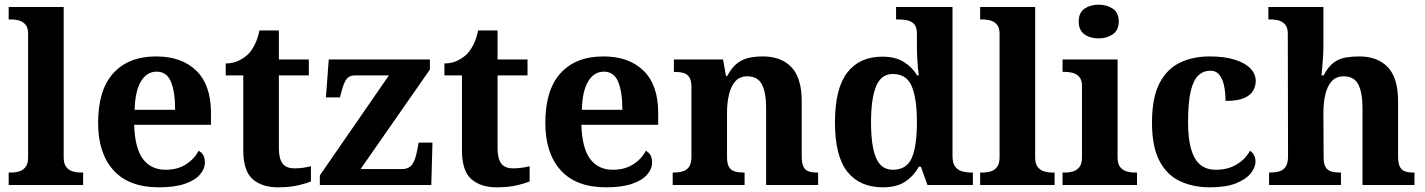

<svg xmlns="http://www.w3.org/2000/svg" viewBox="-20 -790 6087 820"><path d="M17 0V-53H29Q44 -53 60.5 -57.5Q77 -62 88.5 -76Q100 -90 100 -118V-646Q100 -673 88 -686Q76 -699 59.5 -703Q43 -707 29 -707H17V-760H252V-118Q252 -90 263.5 -76Q275 -62 292 -57.5Q309 -53 323 -53H335V0Z M658 10Q531 10 465 -62.5Q399 -135 399 -265Q399 -406 464 -477.5Q529 -549 647 -549Q756 -549 818.5 -488Q881 -427 881 -308V-257H553Q556 -157 590.5 -111Q625 -65 687 -65Q739 -65 775 -88.5Q811 -112 828 -146Q842 -139 848.5 -126.5Q855 -114 855 -97Q855 -69 834 -44.5Q813 -20 769.5 -5Q726 10 658 10ZM728 -321Q728 -398 710 -441Q692 -484 649 -484Q607 -484 582 -442.5Q557 -401 555 -321Z M1166 10Q1099 10 1059 -25Q1019 -60 1019 -148V-468H944V-519Q976 -519 1001.5 -532Q1027 -545 1042 -561Q1057 -577 1069 -601.5Q1081 -626 1088 -660H1171V-536H1299V-468H1171V-158Q1171 -113 1186.5 -92Q1202 -71 1237 -71Q1257 -71 1274.5 -73.5Q1292 -76 1308 -80V-15Q1292 -8 1255.5 1Q1219 10 1166 10Z M1346 0V-41L1641 -468H1495Q1473 -468 1461 -453.5Q1449 -439 1438 -398L1432 -374H1372L1384 -536H1816V-493L1520 -68H1696Q1726 -68 1740 -87Q1754 -106 1762 -149L1768 -181H1827L1822 0Z M2100 10Q2033 10 1993 -25Q1953 -60 1953 -148V-468H1878V-519Q1910 -519 1935.5 -532Q1961 -545 1976 -561Q1991 -577 2003 -601.5Q2015 -626 2022 -660H2105V-536H2233V-468H2105V-158Q2105 -113 2120.5 -92Q2136 -71 2171 -71Q2191 -71 2208.5 -73.5Q2226 -76 2242 -80V-15Q2226 -8 2189.5 1Q2153 10 2100 10Z M2568 10Q2441 10 2375 -62.5Q2309 -135 2309 -265Q2309 -406 2374 -477.5Q2439 -549 2557 -549Q2666 -549 2728.5 -488Q2791 -427 2791 -308V-257H2463Q2466 -157 2500.5 -111Q2535 -65 2597 -65Q2649 -65 2685 -88.5Q2721 -112 2738 -146Q2752 -139 2758.5 -126.5Q2765 -114 2765 -97Q2765 -69 2744 -44.5Q2723 -20 2679.5 -5Q2636 10 2568 10ZM2638 -321Q2638 -398 2620 -441Q2602 -484 2559 -484Q2517 -484 2492 -442.5Q2467 -401 2465 -321Z M2853 0V-53H2855Q2878 -53 2895.5 -58Q2913 -63 2923 -77.7Q2933 -92.4 2933 -121.8V-417.6Q2933 -446 2924 -460Q2915 -474 2899 -478.5Q2883 -483 2861 -483H2858V-536H3068L3080.7 -465H3085.5Q3106 -503 3129.5 -520.5Q3153 -538 3180.3 -543.5Q3207.7 -549 3238.9 -549Q3316 -549 3360 -503.2Q3404 -457.4 3404 -356V-123.5Q3404 -93 3411.5 -78Q3419 -63 3434 -58Q3449 -53 3471 -53H3474V0H3252V-329Q3252 -394 3234.1 -429Q3216.3 -464 3171.8 -464Q3139 -464 3120.2 -442.5Q3101.3 -420.9 3093.2 -385.5Q3085 -350.1 3085 -309V-118Q3085 -90 3094 -76Q3103 -62 3119 -57.5Q3135 -53 3157 -53H3160V0Z M3750 10Q3652 10 3599 -56.5Q3546 -123 3546 -267Q3546 -412 3598.5 -480Q3651 -548 3748 -548Q3804 -548 3840 -525.5Q3876 -503 3897 -468H3904Q3900 -496.5 3898 -531.2Q3896 -566 3896 -590V-645Q3896 -673 3885 -686Q3874 -699 3855.5 -703Q3837 -707 3815 -707H3807V-760H4048V-123Q4048 -93 4059.5 -78Q4071 -63 4089.8 -58Q4108.6 -53 4131 -53H4135V0H3941L3913 -78H3904Q3882 -38 3845.7 -14Q3809.4 10 3750 10ZM3793.3 -65Q3852 -65 3874 -115.3Q3896 -165.6 3896 -269Q3896 -368.2 3874.1 -421.1Q3852.3 -474 3792.7 -474Q3743 -474 3721.5 -421.1Q3700 -368.1 3700 -268Q3700 -166.5 3721.4 -115.8Q3742.9 -65 3793.3 -65Z M4166 0V-53H4178Q4193 -53 4209.5 -57.5Q4226 -62 4237.5 -76Q4249 -90 4249 -118V-646Q4249 -673 4237 -686Q4225 -699 4208.5 -703Q4192 -707 4178 -707H4166V-760H4401V-118Q4401 -90 4412.5 -76Q4424 -62 4441 -57.5Q4458 -53 4472 -53H4484V0Z M4518 0V-53H4530Q4545 -53 4561.5 -57.5Q4578 -62 4589.5 -75.9Q4601 -89.8 4601 -117.7V-422Q4601 -448.9 4589 -462Q4577 -475 4560.5 -479Q4544 -483 4530 -483H4518V-536H4753V-118Q4753 -90 4764.5 -76Q4776 -62 4793 -57.5Q4810 -53 4824 -53H4836V0ZM4672.1 -626Q4636 -626 4611.5 -643.5Q4587 -661 4587 -698Q4587 -736 4611.7 -753Q4636.5 -770 4672.5 -770Q4707 -770 4732.5 -753Q4758 -736 4758 -698Q4758 -661 4732.4 -643.5Q4706.8 -626 4672.1 -626Z M5148 10Q5075 10 5019 -16.5Q4963 -43 4931.5 -103.5Q4900 -164 4900 -266Q4900 -374 4932.5 -435.5Q4965 -497 5020.5 -523Q5076 -549 5145 -549Q5210 -549 5254 -535Q5298 -521 5320.5 -497.5Q5343 -474 5343 -444Q5343 -423 5332.5 -403.5Q5322 -384 5294 -371.5Q5266 -359 5214 -359Q5214 -394 5208 -423Q5202 -452 5188 -470Q5174 -488 5149 -488Q5120 -488 5098.5 -468.5Q5077 -449 5065.5 -401Q5054 -353 5054 -267Q5054 -200 5066.5 -155Q5079 -110 5105 -87.5Q5131 -65 5173 -65Q5225 -65 5263 -88.5Q5301 -112 5318 -146Q5330 -139 5336 -126.5Q5342 -114 5342 -100Q5342 -75 5321.5 -49.5Q5301 -24 5258.5 -7Q5216 10 5148 10Z M5400 0V-53H5402Q5425 -53 5442.6 -57.8Q5460.1 -62.6 5470.6 -77.4Q5481 -92.3 5481 -122L5480 -646Q5480 -672.9 5468 -686Q5456 -699 5439.5 -703Q5423 -707 5409 -707H5397V-760H5632V-595Q5632 -569 5630 -539.6Q5628 -510.2 5626 -489.1Q5624 -468 5624 -468H5633Q5653 -506 5676.5 -523Q5700 -540 5727.5 -544.5Q5755 -549 5785.6 -549Q5863 -549 5907 -503.2Q5951 -457.4 5951 -356V-123.5Q5951 -93 5958.5 -78Q5966 -63 5981 -58Q5996 -53 6018 -53H6021V0H5799V-329Q5799 -394 5781.2 -429Q5763.4 -464 5719 -464Q5686 -464 5667 -442.5Q5648 -421 5640 -385.5Q5632 -350 5632 -309L5633 -118Q5633 -90 5641.5 -76Q5650 -62 5666 -57.5Q5682 -53 5704 -53H5707V0Z"/></svg>

Font: Noto Serif Gujarati
Style: Regular
Weight: 400
Designer: Universal Thirst, Indian Type Foundry and the Monotype Design Team
Foundry: Monotype Imaging Inc.
Version: Version 2.102